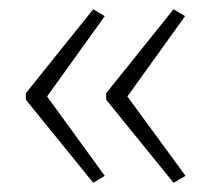

<svg xmlns="http://www.w3.org/2000/svg" viewBox="-20 -484 457 416"><path d="M36 -282V-268L182 -88L207 -103L82 -275L207 -449L182 -464ZM210 -282V-268L356 -88L382 -103L256 -275L381 -449L356 -464Z"/></svg>

Font: Noto Sans Condensed ExtraLight
Style: Regular
Weight: 200
Width: 3
Designer: Monotype Design Team
Foundry: Monotype Imaging Inc.
Version: Version 2.013